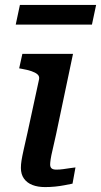

<svg xmlns="http://www.w3.org/2000/svg" viewBox="-20 -757 411 781"><path d="M61 -737H371L354 -657H44ZM163 4Q134 4 112 -4.5Q90 -13 77.5 -30.5Q65 -48 65 -74Q65 -88 67.5 -104Q70 -120 76 -147Q82 -174 92 -218L139 -435Q141 -447 132.5 -454.5Q124 -462 108 -467.5Q92 -473 69 -477L58 -479L71 -538H277L208 -210Q200 -173 194 -148Q188 -123 186 -109Q184 -95 184 -88Q184 -77 190 -72Q196 -67 209 -67Q223 -67 237 -69Q251 -71 264.5 -73Q278 -75 287 -76L275 -10Q260 -7 242 -3.5Q224 0 204 2Q184 4 163 4Z"/></svg>

Font: Roboto Serif Medium
Style: Italic
Weight: 500
Italic angle: -10°
Designer: Greg Gazdowicz
Foundry: Commercial Type
Version: Version 1.008